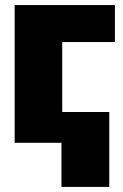

<svg xmlns="http://www.w3.org/2000/svg" viewBox="-20 -566 487 761"><path d="M435.5 -545.9V-399.4H226.6V0H38.1V-545.9ZM413.1 -122.1V174.8H223.6V-122.1Z"/></svg>

Font: Inter Tight Black
Style: Regular
Weight: 900
Designer: Rasmus Andersson
Foundry: rsms
Version: Version 3.004; ttfautohint (v1.8.4.7-5d5b)